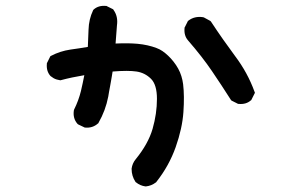

<svg xmlns="http://www.w3.org/2000/svg" viewBox="-20 -545 1040 666"><path d="M484.4 101.6Q465.8 99.1 451.7 87.4L450.7 86.9L449.7 85.4Q436.5 65.4 436.5 41V40.5V40Q439 21.5 450.7 7.3Q494.1 -45.9 509.3 -98.1Q524.4 -150.9 524.4 -202.1Q524.4 -251 503.9 -271.5Q482.9 -292.5 453.6 -296.9Q424.8 -301.3 370.6 -296.9Q369.1 -287.6 367.7 -279.1Q366.2 -270.5 364.7 -261.7Q363.3 -252.9 361.6 -244.4Q359.9 -235.8 358.4 -227.3Q356.9 -218.8 355.5 -210Q346.2 -161.6 321.8 -119.1L321.3 -117.7L319.8 -116.7Q301.3 -100.1 275.4 -102.5H273.9L272 -103.5L251.5 -113.3L250 -114.3L248.5 -115.7Q231.9 -134.8 236.3 -162.6L236.8 -164.1L237.3 -165.5Q252.4 -195.8 260.7 -229Q267.1 -256.3 272.5 -284.2Q228.5 -276.9 191.9 -267.1L189.9 -266.6H188.5Q182.1 -267.6 176.5 -269.3Q170.9 -271 165.8 -273.9Q160.6 -276.9 155.8 -280.8L155.3 -281.2L154.8 -281.7Q140.1 -298.3 142.6 -324.2V-326.2L143.6 -327.6L153.3 -347.2L154.8 -350.1L157.7 -351.6Q188.5 -367.7 224.1 -373Q239.3 -375 254.6 -377.4Q270 -379.9 284.7 -382.3Q286.1 -411.6 287.1 -441.9Q288.1 -478 302.7 -508.8L303.7 -510.7L305.2 -512.2Q321.8 -526.9 347.7 -524.4H349.6L351.1 -523.4L370.6 -513.7L372.6 -512.7L374 -510.3Q390.1 -487.8 385.7 -457L380.9 -394Q403.3 -395 422.1 -394.8Q440.9 -394.5 457 -393.1Q493.7 -389.6 522.9 -378.4Q533.7 -374.5 543.7 -367.7Q553.7 -360.8 563.2 -351.8Q572.8 -342.8 582 -331.1Q591.3 -319.3 598.1 -306.9Q605 -294.4 609.1 -281Q613.3 -267.6 615.2 -252.9Q620.1 -212.4 616.2 -156.2Q612.3 -99.6 589.4 -34.7Q566.4 30.3 522.5 85.9L521.5 87.4L520.5 87.9Q512.7 93.8 504.2 97.2Q495.6 100.6 486.3 101.6H485.4ZM804.2 -185.5 784.7 -195.3 782.2 -196.8 780.8 -198.7Q748.5 -249.5 715.3 -298.3Q682.6 -346.7 632.3 -404.8Q617.7 -421.4 620.1 -447.3V-449.2L621.1 -450.7L630.9 -470.2L631.8 -472.2L633.8 -473.6Q654.8 -489.7 684.1 -485.4L686 -484.9L687.5 -484.4L709 -472.7L710.9 -471.2L712.4 -469.2Q732.9 -438 753.7 -408.4Q774.4 -378.9 795.4 -350.6Q838.9 -293 862.8 -227.1L864.3 -223.1L862.3 -219.2L852.5 -199.7L851.6 -197.8L850.1 -196.8Q833.5 -182.1 807.6 -184.6H805.7Z"/></svg>

Font: NaikaiFont
Style: Bold
Weight: 700
Version: Version 1.89